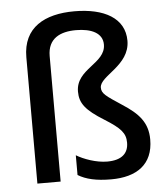

<svg xmlns="http://www.w3.org/2000/svg" viewBox="-54 -814 760 872"><g transform="rotate(-5 326.0 -377.5)"><path d="M546 -611C546 -714 453 -765 317 -765C182 -765 82 -712 82 -576V0H188V-572C188 -653 246 -679 317 -679C388 -679 438 -655 438 -603C438 -516 302 -504 302 -400C302 -347 327 -314 411 -262C483 -217 504 -193 504 -150C504 -102 474 -72 407 -72C357 -72 300 -93 267 -113V-23C303 -1 350 10 418 10C534 10 610 -41 610 -155C610 -233 569 -276 498 -322C425 -370 407 -382 407 -409C407 -463 546 -497 546 -611Z"/></g></svg>

Font: Noto Sans Lao UI Med
Style: Regular
Weight: 500
Designer: Monotype Design Team
Foundry: Monotype Imaging Inc.
Version: Version 2.000